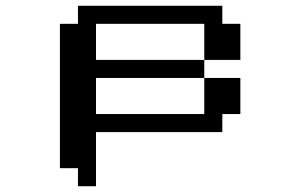

<svg xmlns="http://www.w3.org/2000/svg" viewBox="-20 -645 1040 665"><path d="M250 -62.5H187.5V-562.5H250V-625H750V-562.5H812.5V-437.5H687.5V-562.5H312.5V-437.5H687.5V-375H312.5V-250H687.5V-375H812.5V-250H750V-187.5H312.5V0H250Z"/></svg>

Font: HE신이문
Style: regular
Weight: 500
Monospace: yes
Designer: Taeyun An (WindowsTiger)
Version: v1.1